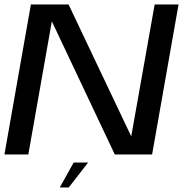

<svg xmlns="http://www.w3.org/2000/svg" viewBox="-23 -695 838 864"><path d="M-3 0H104.5L210 -597.5H211L493.5 0H661.5L780.5 -675H673L568 -83.5H566.5L285.5 -675H116ZM246 148.5H286.5L373.5 36.5H308.5Z"/></svg>

Font: Anybody SemiExpanded
Style: Italic
Weight: 400
Width: 6
Italic angle: -10°
Version: Version 1.113;gftools[0.9.25]